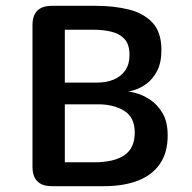

<svg xmlns="http://www.w3.org/2000/svg" viewBox="-20 -639 659 659"><path d="M417.5 -325Q426 -325 448.2 -319Q470.5 -313 495.2 -296.8Q520 -280.5 537.8 -250.8Q555.5 -221 555.5 -173.5Q555.5 -115.5 529.2 -77Q503 -38.5 454 -19.2Q405 0 336.5 0H158Q91.5 0 91.5 -67V-552.5Q91.5 -619 158 -619H310Q369.5 -619 420.5 -606.8Q471.5 -594.5 502.8 -562Q534 -529.5 534 -467.5Q534 -423.5 519.2 -395.5Q504.5 -367.5 483.8 -352.2Q463 -337 444.2 -331Q425.5 -325 417.5 -325ZM202.5 -537V-355.5H313Q345.5 -355.5 370.5 -366Q395.5 -376.5 410 -397.5Q424.5 -418.5 424.5 -450Q424.5 -486.5 407.5 -505Q390.5 -523.5 362.2 -530.2Q334 -537 300 -537ZM303.5 -82Q372 -82 407.2 -106.5Q442.5 -131 442.5 -183.5Q442.5 -237 405.8 -259Q369 -281 317.5 -281H202.5V-82Z"/></svg>

Font: Sono ExtraLight Monospace Medium
Style: Regular
Weight: 500
Version: Version 2.112